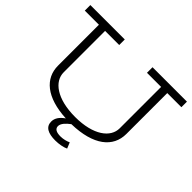

<svg xmlns="http://www.w3.org/2000/svg" viewBox="-184 -921 1345 1345"><g transform="rotate(45 488.5 -248.5)"><path d="M10 -616H150V-211C150 -85 250 2 450 12C412 38 393 67 393 100C393 152 435 174 507 174C544 174 584 166 606 155L588 111C570 120 540 128 513 128C472 128 449 116 449 89C449 63 475 36 506 13C720 8 827 -80 827 -211V-616H967V-671H626V-616H766V-206C766 -116 670 -41 489 -41C307 -41 211 -116 211 -206V-616H351V-671H10Z"/></g></svg>

Font: Stint Ultra Expanded
Style: Regular
Weight: 400
Width: 7
Designer: Astigmatic (AOETI)
Foundry: Astigmatic (AOETI)
Version: Version 1.000